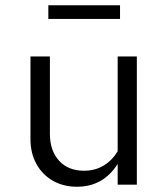

<svg xmlns="http://www.w3.org/2000/svg" viewBox="-20 -703 640 731"><path d="M273 8Q221 8 181 -15Q141 -38 118.5 -79Q96 -120 96 -173V-488H170V-194Q170 -129 205 -91Q240 -53 300 -53Q341 -53 373.5 -72Q406 -91 428 -127V-488H501V0H428V-79Q373 8 273 8ZM164 -631V-683H437V-631Z"/></svg>

Font: Red Hat Mono
Style: Regular
Weight: 400
Designer: Pentagram, MCKL
Foundry: Pentagram, MCKL
Version: Version 1.023